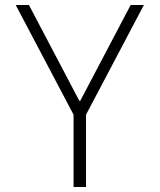

<svg xmlns="http://www.w3.org/2000/svg" viewBox="-20 -750 640 770"><path d="M275 0V-290L43 -730H96L298 -346H302L504 -730H557L325 -290V0Z"/></svg>

Font: M PLUS Code Latin Expanded Light
Style: Regular
Weight: 300
Width: 7
Designer: Coji Morishita
Foundry: UNDERFOREST DESIGN
Version: Version 1.002; ttfautohint (v1.8.3)